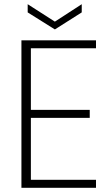

<svg xmlns="http://www.w3.org/2000/svg" viewBox="-20 -894 531 914"><path d="M437 -702.1V-664.1H127V-371.1H407.2V-333H127V-38.1H437V0H82V-702.1ZM241.2 -791 369.1 -874V-835L241.2 -753.9L111.8 -835V-874Z"/></svg>

Font: SVN-Poppins ExtraLight
Style: Regular
Weight: 200
Designer: Ninad Kale (Devanagari), Jonny Pinhorn (Latin)
Foundry: Indian Type Foundry
Version: Version 3.002 2017